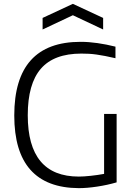

<svg xmlns="http://www.w3.org/2000/svg" viewBox="-20 -967 691 996"><path d="M201 -874 358 -947 515 -874V-814L358 -888L201 -814ZM389 9Q54 7 54 -368Q54 -750 398 -750Q440 -750 485.5 -743.5Q531 -737 579 -725V-665Q549 -672 525.5 -676.5Q502 -681 481 -684Q460 -687 441 -688Q422 -689 402 -689Q260 -689 192 -610.5Q124 -532 124 -369Q124 -51 389 -51Q414 -51 451 -55Q488 -59 520 -65V-376H585V-21Q537 -7 484 1Q431 9 389 9Z"/></svg>

Font: EncodeSans
Style: Light
Weight: 300
Designer: Pablo Impallari, Andres Torresi
Foundry: Pablo Impallari, Andres Torresi
Version: Version 1.000; ttfautohint (v1.4.1)